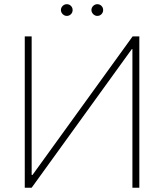

<svg xmlns="http://www.w3.org/2000/svg" viewBox="-20 -877 768 897"><path d="M127.9 -707V-59.6H131.8L599.6 -707H630.9V0H598.6V-647.5H595.7L127.9 0H95.7V-707ZM264.6 -830.1Q264.6 -841.3 272.9 -849.4Q281.2 -857.4 292 -857.4Q303.7 -857.4 311.5 -849.4Q319.3 -841.3 319.3 -830.1Q319.3 -818.8 311.5 -810.8Q303.7 -802.7 292 -802.7Q281.2 -802.7 272.9 -811Q264.6 -819.3 264.6 -830.1ZM407.2 -830.1Q407.2 -841.3 415.5 -849.4Q423.8 -857.4 434.6 -857.4Q446.3 -857.4 454.1 -849.4Q461.9 -841.3 461.9 -830.1Q461.9 -818.8 454.1 -810.8Q446.3 -802.7 434.6 -802.7Q423.8 -802.7 415.5 -811Q407.2 -819.3 407.2 -830.1Z"/></svg>

Font: Pretendard Thin
Style: Regular
Weight: 100
Designer: Base glyphs from Inter by Rasmus Andersson; Hangeul glyphs from Noto Sans CJK(Source Han Sans) by Jang Soo-young and Kan
Foundry: Kil Hyung-jin
Version: Version 1.309